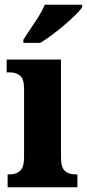

<svg xmlns="http://www.w3.org/2000/svg" viewBox="-20 -786 365 806"><path d="M12 0V-54H22Q48 -54 64.5 -69Q81 -84 81 -127V-414Q81 -454 64.5 -468Q48 -482 23 -482H8V-536H236V-126Q236 -83 252.5 -68.5Q269 -54 295 -54H305V0ZM78 -619Q91 -640 108.5 -665.5Q126 -691 142.5 -717.5Q159 -744 168 -766H325V-756Q317 -743 297 -723.5Q277 -704 251.5 -682Q226 -660 199 -640Q172 -620 149 -606H78Z"/></svg>

Font: Noto Serif Lao Condensed ExtraBold
Style: Regular
Weight: 800
Width: 3
Designer: Monotype Design Team
Foundry: Monotype Imaging Inc.
Version: Version 2.003; ttfautohint (v1.8.4.7-5d5b)